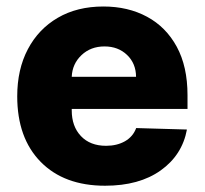

<svg xmlns="http://www.w3.org/2000/svg" viewBox="-20 -573 643 603"><path d="M310 10.3Q181.5 10.3 107.8 -64.6Q34.1 -139.6 34.1 -270.6Q34.1 -355.1 67.5 -418.5Q100.9 -481.9 161.6 -517.2Q222.3 -552.6 304.7 -552.6Q382.1 -552.6 441.8 -520.4Q501.4 -488.3 535.2 -426.1Q568.9 -364 568.9 -274.1V-230.8H205.3V-226.2Q205.3 -176.1 234.2 -145.6Q263.1 -115.1 313.2 -115.1Q347.3 -115.1 372.5 -129.4Q397.7 -143.8 407.7 -170.8L567.1 -166.2Q552.2 -85.9 484.7 -37.8Q417.3 10.3 310 10.3ZM205.3 -331.7H407.3Q407 -373.6 379.1 -400.4Q351.2 -427.2 308.2 -427.2Q264.9 -427.2 236 -399.9Q207 -372.5 205.3 -331.7Z"/></svg>

Font: Inter UI Extra Bold
Style: Regular
Weight: 800
Designer: Rasmus Andersson
Foundry: rsms
Version: 3.2;8d6f07862